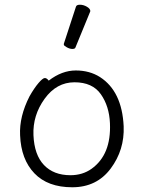

<svg xmlns="http://www.w3.org/2000/svg" viewBox="-20 -779 608 812"><path d="M301 -750Q303 -759 318 -759Q333 -759 347.5 -750.5Q362 -742 362 -732Q362 -730 361 -729L299 -578Q297 -572 286 -572Q275 -572 262.5 -579Q250 -586 250 -590V-594ZM186 -438Q242 -481 300.5 -481Q359 -481 403 -453Q496 -393 503 -245Q507 -145 448 -66Q389 13 285.5 13Q182 13 125.5 -46Q69 -105 65 -207Q61 -286 105 -372Q125 -407 143 -428Q161 -449 169.5 -449Q178 -449 186 -438ZM278 -38Q329 -38 367 -65Q451 -125 445 -258Q442 -330 406.5 -380.5Q371 -431 295 -431Q219 -431 168.5 -361Q118 -291 121.5 -207.5Q125 -124 166 -81Q207 -38 278 -38Z"/></svg>

Font: LXGW WenKai Lite Light
Style: Regular
Weight: 300
Designer: LXGW / Fontworks Inc.
Foundry: LXGW / Fontworks Inc.
Version: Version 1.511; March 25, 2025